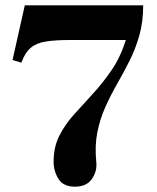

<svg xmlns="http://www.w3.org/2000/svg" viewBox="-20 -690 590 720"><path d="M517 -670Q517 -608 502.5 -557Q488 -506 465.5 -461.5Q443 -417 419 -375Q395 -333 375 -288.5Q355 -244 345 -194Q335 -144 341 -83Q345 -49 325 -19.5Q305 10 261 10Q217 10 199 -19.5Q181 -49 181 -83Q181 -138 202 -180Q223 -222 256.5 -259.5Q290 -297 327 -337Q364 -377 397.5 -425.5Q431 -474 452 -540H244Q189 -540 153 -534.5Q117 -529 95.5 -511Q74 -493 60 -455L27 -465L73 -670Z"/></svg>

Font: Brygada 1918
Style: Bold
Weight: 700
Designer: Mateusz Machalski | Borys Kosmynka | Przemek Hoffer
Foundry: NIEPODLEGLA 2018
Version: Version 3.006